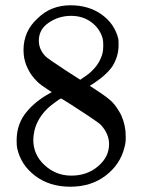

<svg xmlns="http://www.w3.org/2000/svg" viewBox="-20 -686 540 727"><path d="M122 -616Q172 -666 247 -666Q316 -666 365 -631Q414 -596 428 -539Q429 -533 429 -515Q429 -472 405 -434Q380 -398 320 -361L346 -344Q386 -318 403.5 -301Q421 -284 439 -250Q456 -211 456 -172V-160Q456 -144 451 -127Q435 -63 380 -21Q325 21 246 21Q168 21 113.5 -20Q59 -61 45 -125Q43 -133 43 -155Q43 -219 83 -265Q116 -304 167 -332L176 -337L161 -347Q134 -364 121 -377Q97 -401 87 -423Q69 -457 69 -496Q69 -568 122 -616ZM249 -626Q203 -626 165 -600.5Q127 -575 127 -532Q127 -500 151 -474Q159 -465 228 -420L284 -384L294 -391Q346 -424 363 -469Q371 -486 371 -513Q371 -531 369 -539Q359 -577 326.5 -601.5Q294 -626 249 -626ZM250 -21Q310 -21 351.5 -56.5Q393 -92 393 -140Q393 -179 362 -213Q354 -221 316.5 -246Q279 -271 246 -292L212 -313Q207 -313 184 -295Q127 -254 111 -194Q106 -172 106 -157Q106 -100 149 -60.5Q192 -21 250 -21Z"/></svg>

Font: MathJax_Caligraphic
Style: Regular
Weight: 400
Version: Version 1.1